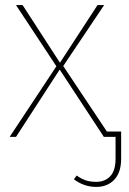

<svg xmlns="http://www.w3.org/2000/svg" viewBox="-20 -539 507 756"><path d="M457 -21V86Q457 140 430 168.5Q403 197 359 197Q311 197 271 167L282 152Q298 164 316 170.5Q334 177 359 177Q393 177 414 155Q435 133 435 86V0H389L215 -265L43 0H18L202 -278L43 -519H69L216 -292L364 -519H390L229 -279L401 -21Z"/></svg>

Font: Fira Sans Thin
Style: Regular
Weight: 100
Designer: bBox Type GmbH & Carrois Corporate GbR & Edenspiekermann AG
Foundry: bBox Type GmbH & Carrois Corporate GbR & Edenspiekermann AG
Version: Version 4.301